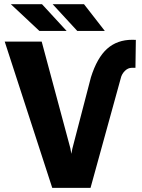

<svg xmlns="http://www.w3.org/2000/svg" viewBox="-20 -913 688 933"><path d="M321.8 -192.9 326.7 -165.5 331.5 -190.4 421.9 -537.6Q451.7 -632.3 500.5 -676Q549.3 -719.7 623 -719.7L640.1 -719.2L638.2 -583.5H620.6Q601.6 -583.5 586.2 -567.9Q570.8 -552.2 566.4 -531.2L419.9 0H233.9L2.9 -710.9H182.6ZM303.7 -762.7H171.4L32.7 -892.6H184.1ZM489.3 -762.7H355.5L235.8 -892.6H388.2Z"/></svg>

Font: Roboto
Style: Regular
Weight: 900
Designer: Google
Version: Version 2.001171; 2014